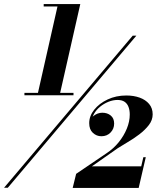

<svg xmlns="http://www.w3.org/2000/svg" viewBox="-37 -826 773 947"><path d="M-17 100 617.5 -650H635.5L1.5 100ZM83.5 -356V-368H325.5V-356ZM321.5 101 338.5 31.5 489 -70.5Q523 -93 548.5 -124.5Q574 -156 588.5 -191.5Q603 -227 603 -261Q603 -282 597 -298.2Q591 -314.5 577.8 -323.8Q564.5 -333 542.5 -333Q520.5 -333 498 -324Q475.5 -315 456.5 -299.5Q437.5 -284 426 -263.2Q414.5 -242.5 414.5 -218.5H403.5Q403.5 -238 424 -254Q444.5 -270 467.5 -270Q492.5 -270 509.2 -256.2Q526 -242.5 526 -216.5Q526 -190.5 508.2 -172.2Q490.5 -154 463 -154Q439 -154 421 -170.8Q403 -187.5 403 -218.5Q403 -254 427.8 -285Q452.5 -316 494 -335.5Q535.5 -355 586 -355Q622.5 -355 651.8 -344.5Q681 -334 698.5 -313.2Q716 -292.5 716 -262Q716 -233.5 697 -209Q678 -184.5 650 -163.2Q622 -142 593.2 -125.2Q564.5 -108.5 544.5 -95.5L416 -5.5H659.5L670 -50.5H682L647 101ZM147.5 -356 246.5 -794H178.5V-806H359L257 -356Z"/></svg>

Font: Bodoni Moda 11pt ExtraBold
Style: Italic
Weight: 800
Italic angle: -13°
Version: Version 2.004